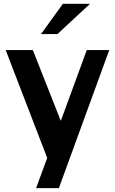

<svg xmlns="http://www.w3.org/2000/svg" viewBox="-20 -792 601 1005"><path d="M451.2 -772 280.8 -613.8H194.8L309.1 -772ZM551.8 -529.8 288.1 192.9H168.9L227.1 34.7L9.8 -529.8H151.9L298.3 -159.2L434.1 -529.8Z"/></svg>

Font: Aurulent Sans
Style: Bold
Weight: 700
Version: Version 2007.05.04